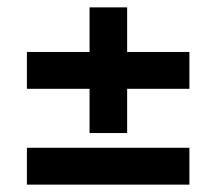

<svg xmlns="http://www.w3.org/2000/svg" viewBox="-20 -596 587 521"><path d="M53 -355V-455H223V-576H325V-455H494V-355H325V-235H223V-355ZM53 -95V-195H494V-95Z"/></svg>

Font: Outfit Medium
Style: Regular
Weight: 500
Designer: Rodrigo Fuenzalida
Foundry: fragTYPE
Version: Version 1.100; ttfautohint (v1.8.4.7-5d5b);gftools[0.9.27]